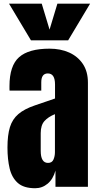

<svg xmlns="http://www.w3.org/2000/svg" viewBox="-20 -1001 523 1029"><path d="M168.5 7.8Q107.4 7.8 75.4 -20.5Q43.5 -48.8 31.7 -98.1Q20 -147.5 20 -210Q20 -276.9 33.2 -319.6Q46.4 -362.3 78.4 -389.6Q110.4 -417 166.5 -436L274.9 -473.1V-548.3Q274.9 -607.4 236.3 -607.4Q201.2 -607.4 201.2 -559.6V-515.6H31.2Q30.8 -519.5 30.8 -525.6Q30.8 -531.7 30.8 -539.6Q30.8 -648.9 82.3 -694.6Q133.8 -740.2 245.6 -740.2Q304.2 -740.2 350.6 -719.5Q397 -698.7 424.1 -658.2Q451.2 -617.7 451.2 -558.1V0H277.3V-86.9Q264.6 -41 235.4 -16.6Q206.1 7.8 168.5 7.8ZM237.3 -127.9Q258.8 -127.9 266.6 -146Q274.4 -164.1 274.4 -185.1V-389.2Q238.3 -374.5 218.3 -352.3Q198.2 -330.1 198.2 -287.1V-192.9Q198.2 -127.9 237.3 -127.9ZM146 -784.7 28.3 -981.4H203.6L245.6 -842.3L287.6 -981.4H462.9L345.2 -784.7Z"/></svg>

Font: Anton SC
Style: Regular
Weight: 400
Designer: Vernon Adams
Foundry: Vernon Adams
Version: Version 2.116; ttfautohint (v1.8.4.7-5d5b)